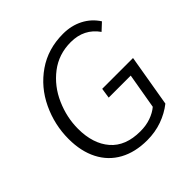

<svg xmlns="http://www.w3.org/2000/svg" viewBox="-194 -895 1066 1066"><g transform="rotate(-45 339.5 -361.5)"><path d="M63 -301Q63 -412 110.5 -512.5Q158 -613 247 -674.5Q336 -736 454 -736Q519 -736 571.5 -709Q624 -682 656 -632L613 -592Q556 -673 452 -673Q357 -673 286 -618.5Q215 -564 177.5 -478.5Q140 -393 140 -304Q140 -187 199.5 -118Q259 -49 375 -49Q420 -49 457 -62Q494 -75 520 -97L556 -306H383L392 -366H634L582 -60Q539 -26 484.5 -6.5Q430 13 367 13Q273 13 204.5 -24.5Q136 -62 99.5 -133Q63 -204 63 -301Z"/></g></svg>

Font: Nebula Sans Book
Style: Regular
Weight: 400
Italic angle: -9°
Designer: Paul D. Hunt for Adobe (as Source Sans)
Foundry: Nebula Entertainment & Broadcasting LLC
Version: Version 1.010